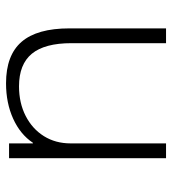

<svg xmlns="http://www.w3.org/2000/svg" viewBox="13 -583 570 636"><g transform="rotate(-90 298.0 -265.0)"><path d="M92 0V-520H141V-441H143Q171 -483 223 -506.5Q275 -530 340 -530Q433 -530 477.5 -478.5Q522 -427 522 -320V0H473V-313Q473 -402 438 -444.5Q403 -487 330 -487Q275 -487 232 -465Q189 -443 165 -404.5Q141 -366 141 -316V0Z"/></g></svg>

Font: M PLUS 1 Light
Style: Regular
Weight: 300
Designer: Coji Morishita
Foundry: UNDERFOREST DESIGN
Version: Version 1.001